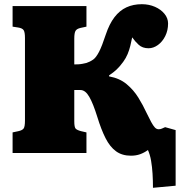

<svg xmlns="http://www.w3.org/2000/svg" viewBox="-20 -729 862 915"><path d="M709 166Q709 132 707 99Q705 66 700 37Q695 8 685 -14Q667 -1 647.5 6Q628 13 604 13Q562 13 533 -8Q504 -29 483 -70.5Q462 -112 444 -171Q434 -203 424.5 -227Q415 -251 405.5 -267.5Q396 -284 385.5 -292Q375 -300 363 -300H334V-151Q334 -123 340.5 -116Q347 -109 366 -104L392 -98V0H40V-98L68 -104Q86 -108 92.5 -116.5Q99 -125 99 -155V-548Q99 -576 92.5 -585.5Q86 -595 66 -598L40 -602V-700H392V-602L364 -596Q346 -592 340 -582Q334 -572 334 -545V-422Q343 -422 353 -422.5Q363 -423 373.5 -425Q384 -427 392 -429Q410 -435 424 -445Q438 -455 452 -482Q466 -509 484 -564Q501 -615 525.5 -647Q550 -679 582.5 -694Q615 -709 656 -709Q690 -709 718.5 -696.5Q747 -684 764 -663Q781 -642 781 -617Q781 -584 767.5 -557Q754 -530 732.5 -514.5Q711 -499 688 -499Q659 -499 641 -515.5Q623 -532 610 -551Q606 -531 601 -510.5Q596 -490 588 -471Q580 -452 567 -434Q551 -412 535.5 -397.5Q520 -383 500 -370V-365Q550 -356 583.5 -328Q617 -300 639.5 -263.5Q662 -227 678 -192Q691 -165 700.5 -147.5Q710 -130 718 -121.5Q726 -113 736 -113Q744 -113 751 -116Q758 -119 767 -123L817 -109V156Z"/></svg>

Font: Literata Variable Black
Style: Regular
Weight: 900
Designer: Latin by Veronika Burian and Jose Scaglione. Greek by Irene Vlachou. Cyrillic by Vera Evstafieva.
Foundry: TypeTogether
Version: Version 3.021